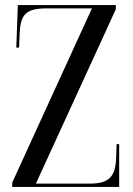

<svg xmlns="http://www.w3.org/2000/svg" viewBox="-20 -734 522 754"><path d="M28 0H448V-168H438L436 -112C433 -39 407 -13 333 -13H121L435 -698V-714H50L44 -547H55L57 -601C60 -674 79 -701 161 -701H341L28 -17Z"/></svg>

Font: Noto Serif Display ExtraCondensed
Style: Regular
Weight: 400
Width: 2
Designer: Monotype Design Team
Foundry: Monotype Imaging Inc.
Version: Version 2.009